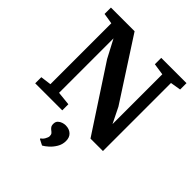

<svg xmlns="http://www.w3.org/2000/svg" viewBox="-271 -902 1332 1332"><g transform="rotate(45 395.0 -236.0)"><path d="M34.5 0V-59.9L113.4 -70.3V-667.7Q100.4 -670.1 87.1 -672.2Q73.8 -674.3 60.7 -676.5Q47.6 -678.7 34.5 -680.5V-743H266.7L557.2 -293.9L613.8 -179.2V-667.7L528 -680.5V-743H775.9V-680.5L699 -667.7V0H576.9L268.1 -472L198.2 -604.7V-70.4L299.9 -59.9V0ZM469 133Q468.7 166.3 451.8 194.6Q434.9 223 412.7 242.8Q390.4 262.7 374.2 271.3H372.5L331.9 250.5L330.4 243.4Q343.6 237.7 354.4 218.9Q365.2 200.2 365.2 188Q365.2 172.2 358.4 164.8Q351.7 157.3 344.5 152.3Q336.7 146.8 329.3 137.2Q321.9 127.5 321.9 109.8Q321.9 89.5 333.8 77.8Q345.8 66.1 361.6 61.2Q377.4 56.3 387.7 56.3H390.8Q425.8 56.3 447.6 76.4Q469.4 96.6 469 133Z"/></g></svg>

Font: Merriweather Light
Style: Regular
Weight: 300
Version: Version 2.100